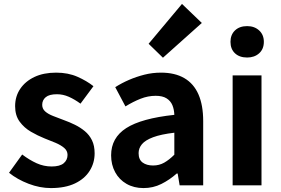

<svg xmlns="http://www.w3.org/2000/svg" viewBox="-20 -944 1430 978"><path d="M239 14Q183 14 125.5 -8Q68 -30 26 -64L93 -157Q130 -129 166.5 -112.5Q203 -96 243 -96Q285 -96 304.5 -112.5Q324 -129 324 -155Q324 -176 307 -190.5Q290 -205 263 -216.5Q236 -228 207 -239Q172 -253 137.5 -273Q103 -293 80 -324.5Q57 -356 57 -403Q57 -453 83 -491.5Q109 -530 155.5 -552Q202 -574 266 -574Q327 -574 374.5 -553Q422 -532 456 -505L390 -416Q360 -438 330.5 -451Q301 -464 270 -464Q231 -464 213 -449Q195 -434 195 -410Q195 -390 210 -376.5Q225 -363 251 -353Q277 -343 306 -332Q334 -322 361.5 -308.5Q389 -295 412 -276Q435 -257 448.5 -229.5Q462 -202 462 -163Q462 -114 436.5 -73.5Q411 -33 361.5 -9.5Q312 14 239 14Z M711 14Q662 14 624.5 -7.5Q587 -29 566.5 -67Q546 -105 546 -153Q546 -242 623 -291.5Q700 -341 868 -359Q867 -387 858 -408.5Q849 -430 828.5 -443Q808 -456 773 -456Q734 -456 696 -441Q658 -426 619 -402L567 -500Q600 -521 637 -537Q674 -553 715 -563.5Q756 -574 800 -574Q871 -574 919 -546Q967 -518 991 -463Q1015 -408 1015 -327V0H895L885 -60H880Q844 -28 802 -7Q760 14 711 14ZM760 -101Q791 -101 816.5 -115.5Q842 -130 868 -156V-268Q800 -260 760 -245Q720 -230 703 -209.5Q686 -189 686 -164Q686 -131 706.5 -116Q727 -101 760 -101ZM810 -650 737 -721 907 -924 1008 -827Z M1165 0V-560H1312V0ZM1239 -651Q1200 -651 1177 -672.5Q1154 -694 1154 -731Q1154 -767 1177 -789Q1200 -811 1239 -811Q1276 -811 1300 -789Q1324 -767 1324 -731Q1324 -694 1300 -672.5Q1276 -651 1239 -651Z"/></svg>

Font: Noto Sans JP Thin
Style: Bold
Weight: 700
Version: Version 2.004-H2;hotconv 1.0.118;makeotfexe 2.5.65603